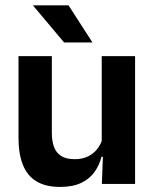

<svg xmlns="http://www.w3.org/2000/svg" viewBox="-20 -706 594 737"><path d="M179 -490.5V-195.5Q179 -165 187.2 -142.2Q195.5 -119.5 214.8 -107.2Q234 -95 266.5 -95Q296 -95 317.5 -105.5Q339 -116 353 -133.8Q367 -151.5 373.5 -173.5L393.5 -104H369.5Q361.5 -72 342.8 -45.8Q324 -19.5 291.8 -4Q259.5 11.5 211 11.5Q155 11.5 119.8 -10Q84.5 -31.5 67.8 -73.5Q51 -115.5 51 -177V-490.5ZM498.5 -490.5V0H371L375.5 -119L370.5 -129.5V-490.5ZM243 -685.5 334 -544.5V-543H226L107.5 -684V-685.5Z"/></svg>

Font: Anek Latin SemiBold
Style: Regular
Weight: 600
Designer: Yesha Goshar
Foundry: Ek Type
Version: Version 1.003